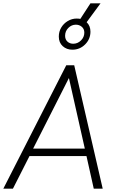

<svg xmlns="http://www.w3.org/2000/svg" viewBox="-35 -1139 699 1159"><path d="M-15 0 365 -745H413L585 0H531L487 -197H143L43 0ZM165 -242H477L381 -668ZM402 -839Q367 -839 343.5 -860.5Q320 -882 320 -918Q320 -948 334.5 -972.5Q349 -997 374 -1012Q399 -1027 428 -1027Q439 -1027 450 -1025L511 -1119H572L488 -1005Q511 -983 511 -948Q511 -903 479 -871Q447 -839 402 -839ZM407 -875Q434 -875 454 -895Q474 -915 474 -942Q474 -964 459 -977Q444 -990 423 -990Q397 -990 377.5 -970.5Q358 -951 358 -923Q358 -901 372 -888Q386 -875 407 -875Z"/></svg>

Font: Plus Jakarta Sans ExtraLight
Style: Italic
Weight: 200
Italic angle: -8°
Designer: Gumpita Rahayu
Foundry: Tokotype
Version: Version 2.071; ttfautohint (v1.8.4.7-5d5b);gftools[0.9.29]